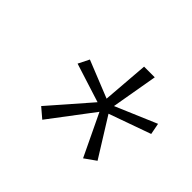

<svg xmlns="http://www.w3.org/2000/svg" viewBox="-79 -830 496 496"><g transform="rotate(45 169.5 -581.5)"><path d="M259 -444 290 -466 224 -572 339 -613 333 -644 220 -596 242 -723H203L193 -596L91 -637L76 -607L183 -573L87 -463L114 -440L204 -559Z"/></g></svg>

Font: United Sans Thin
Style: Italic
Weight: 100
Italic angle: -8°
Designer: Pablo Impallari, Rodrigo Fuenzalida (Modified by Dan O. Williams)
Version: Version 1.000;PS 001.000;hotconv 1.0.88;makeotf.lib2.5.64775